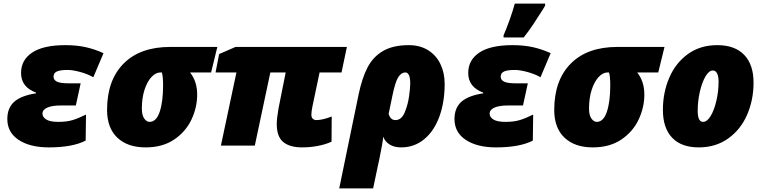

<svg xmlns="http://www.w3.org/2000/svg" viewBox="-20 -816 4278 1076"><path d="M21 -149Q21 -211 59.5 -245.5Q98 -280 182 -293V-297Q98 -328 98 -407Q98 -480 160.5 -521.5Q223 -563 346 -563Q410 -563 461 -551.5Q512 -540 560 -518L503 -383Q472 -401 430 -412.5Q388 -424 359 -424Q318 -424 299 -415.5Q280 -407 280 -386Q280 -368 299 -358.5Q318 -349 365 -349H432L405 -225H323Q272 -225 245 -213Q218 -201 218 -179Q218 -160 239 -146.5Q260 -133 307 -133Q355 -133 388.5 -143.5Q422 -154 462 -174L460 -28Q386 10 254 10Q148 10 84.5 -32Q21 -74 21 -149Z M580 -200Q580 -366 672.5 -459.5Q765 -553 934 -553H1198L1163 -410H1045Q1085 -360 1085 -286Q1085 -214 1053 -146Q1021 -78 956 -34Q891 10 796 10Q695 10 637.5 -44.5Q580 -99 580 -200ZM894 -338Q894 -388 887 -410H879Q853 -410 829 -384.5Q805 -359 790 -313Q775 -267 775 -208Q775 -170 788.5 -151.5Q802 -133 818 -133Q856 -133 875 -189.5Q894 -246 894 -338Z M1531 -121Q1531 -153 1541 -209L1581 -410H1495L1408 0H1218L1305 -410H1188L1208 -513L1300 -553H1924L1894 -410H1771L1731 -220Q1725 -190 1725 -173Q1725 -158 1733 -150.5Q1741 -143 1753 -143Q1787 -143 1839 -163L1838 -22Q1806 -7 1762.5 1.5Q1719 10 1673 10Q1604 10 1567.5 -20Q1531 -50 1531 -121Z M1990 -288Q2009 -379 2040 -438.5Q2071 -498 2127 -530.5Q2183 -563 2271 -563Q2333 -563 2378.5 -535Q2424 -507 2448 -457.5Q2472 -408 2472 -346Q2472 -244 2442.5 -163Q2413 -82 2357.5 -36Q2302 10 2228 10Q2189 10 2163 -6.5Q2137 -23 2128 -50Q2124 -12 2105 80L2099 107L2071 240H1881ZM2279 -348Q2279 -410 2251 -410Q2229 -410 2212 -383.5Q2195 -357 2179 -279L2158 -178Q2168 -143 2196 -143Q2230 -143 2248 -186Q2266 -229 2272.5 -276.5Q2279 -324 2279 -348Z M2527 -149Q2527 -211 2565.5 -245.5Q2604 -280 2688 -293V-297Q2604 -328 2604 -407Q2604 -480 2666.5 -521.5Q2729 -563 2852 -563Q2916 -563 2967 -551.5Q3018 -540 3066 -518L3009 -383Q2978 -401 2936 -412.5Q2894 -424 2865 -424Q2824 -424 2805 -415.5Q2786 -407 2786 -386Q2786 -368 2805 -358.5Q2824 -349 2871 -349H2938L2911 -225H2829Q2778 -225 2751 -213Q2724 -201 2724 -179Q2724 -160 2745 -146.5Q2766 -133 2813 -133Q2861 -133 2894.5 -143.5Q2928 -154 2968 -174L2966 -28Q2892 10 2760 10Q2654 10 2590.5 -32Q2527 -74 2527 -149ZM2802 -618Q2818 -654 2836.5 -706Q2855 -758 2865 -796H3035V-784L3019 -758Q2996 -721 2970 -682Q2944 -643 2915 -606H2802Z M3086 -200Q3086 -366 3178.5 -459.5Q3271 -553 3440 -553H3704L3669 -410H3551Q3591 -360 3591 -286Q3591 -214 3559 -146Q3527 -78 3462 -34Q3397 10 3302 10Q3201 10 3143.5 -44.5Q3086 -99 3086 -200ZM3400 -338Q3400 -388 3393 -410H3385Q3359 -410 3335 -384.5Q3311 -359 3296 -313Q3281 -267 3281 -208Q3281 -170 3294.5 -151.5Q3308 -133 3324 -133Q3362 -133 3381 -189.5Q3400 -246 3400 -338Z M3695 -200Q3695 -297 3730.5 -380Q3766 -463 3835 -513Q3904 -563 4000 -563Q4098 -563 4150.5 -508.5Q4203 -454 4203 -353Q4203 -256 4167 -173Q4131 -90 4061 -40Q3991 10 3896 10Q3798 10 3746.5 -44.5Q3695 -99 3695 -200ZM4007 -358Q4007 -389 3998.5 -405Q3990 -421 3975 -421Q3953 -421 3933.5 -387.5Q3914 -354 3902 -301.5Q3890 -249 3890 -195Q3890 -133 3920 -133Q3943 -133 3963 -166.5Q3983 -200 3995 -252.5Q4007 -305 4007 -358Z"/></svg>

Font: Noto Sans Display Black
Style: Italic
Weight: 900
Italic angle: -12°
Designer: Monotype Design team
Foundry: Monotype Imaging Inc.
Version: Version 1.000